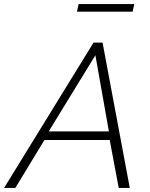

<svg xmlns="http://www.w3.org/2000/svg" viewBox="-63 -918 732 938"><path d="M394 -710H438L571 0H517L473 -234H154L12 0H-43ZM469 -276 403 -648 175 -276ZM313 -861 321 -898H593L585 -861Z"/></svg>

Font: Raleway Thin Light
Style: Italic
Weight: 300
Italic angle: -12°
Version: Version 4.026